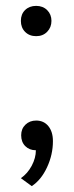

<svg xmlns="http://www.w3.org/2000/svg" viewBox="-20 -499 251 653"><path d="M51 -428Q51 -451 65.5 -465Q80 -479 103 -479Q126 -479 140.5 -464.5Q155 -450 155 -428Q155 -406 140.5 -391Q126 -376 103 -376Q80 -376 65.5 -390.5Q51 -405 51 -428ZM52 -39Q52 -61 66.5 -75Q81 -89 103 -89Q129 -89 144.5 -70Q160 -51 160 -19Q160 27 140 70Q120 113 88 134L51 107Q74 91 88 64.5Q102 38 102 12Q80 12 66 -2Q52 -16 52 -39Z"/></svg>

Font: Metropolitano
Style: Regular
Weight: 400
Designer: Fonts by Alex Slobzheninov & Chris M. Simpson / Changes by Cristiano Sobral
Foundry: Fonts by Alex Slobzheninov & Chris M. Simpson / Changes by Cristiano Sobral
Version: Version 1.00;August 30, 2020;FontCreator 13.0.0.2681 64-bit